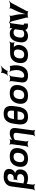

<svg xmlns="http://www.w3.org/2000/svg" viewBox="2323 -3174 1080 5766"><g transform="rotate(-90 2863.0 -291.0)"><path d="M392 10C433 10 473 5 504 -5C586 -32 643 -97 657 -202C668 -284 636 -336 581 -365C569 -372 549 -377 538 -375V-371C549 -373 572 -384 585 -393C628 -422 663 -467 671 -528C675 -559 675 -586 667 -610C644 -682 571 -721 440 -721C352 -721 285 -696 241 -661C197 -627 159 -574 149 -504L60 148C57 172 38 209 24 222L25 224C40 212 79 198 103 198H144C168 198 206 212 220 224L223 222C210 209 198 172 201 148L222 -6C224 -17 223 -34 220 -41L216 -39C219 -32 233 -23 244 -18C284 -1 334 10 392 10ZM516 -204C507 -140 447 -104 367 -104C319 -104 282 -111 253 -125C248 -127 235 -130 232 -128L233 -125C236 -127 240 -142 241 -148L290 -504C298 -565 349 -606 424 -606C492 -606 529 -572 522 -518C513 -455 475 -419 395 -419H375C365 -419 353 -424 349 -428L345 -426C349 -422 354 -411 353 -403L345 -340C343 -328 333 -312 324 -306L328 -303C337 -309 356 -316 371 -316H400C488 -316 526 -274 516 -204Z M740 -269 738 -259C733 -220 735 -185 741 -152C759 -58 828 10 980 10C1030 10 1076 3 1117 -11C1210 -49 1277 -134 1294 -259L1296 -269C1301 -308 1301 -343 1295 -376C1276 -470 1206 -538 1054 -538C1004 -538 960 -531 919 -518C825 -479 757 -394 740 -269ZM1155 -269 1153 -259C1142 -176 1097 -104 995 -104C890 -104 867 -175 879 -259L881 -269C892 -351 936 -424 1038 -424C1140 -424 1166 -352 1155 -269Z M1669 -424C1737 -424 1765 -394 1757 -338L1690 153C1687 177 1664 214 1647 227L1650 229C1668 217 1709 203 1733 203H1774C1798 203 1834 217 1845 229L1847 227C1837 214 1828 177 1831 153L1898 -338C1915 -463 1877 -538 1748 -538C1676 -538 1617 -515 1574 -484C1558 -473 1543 -456 1536 -445L1540 -443C1546 -454 1550 -474 1551 -489L1552 -496C1552 -510 1563 -535 1574 -543L1571 -546C1561 -537 1535 -528 1520 -528H1472C1448 -528 1413 -542 1402 -554L1400 -552C1410 -539 1418 -502 1415 -478L1357 -50C1354 -26 1335 11 1321 24L1322 26C1337 14 1376 0 1400 0H1441C1465 0 1503 14 1517 26L1520 24C1507 11 1495 -26 1498 -50L1541 -362C1542 -366 1543 -383 1540 -385L1537 -382C1539 -380 1553 -387 1555 -390C1583 -410 1620 -424 1669 -424Z M2543 -297 2559 -415C2566 -468 2567 -513 2561 -552C2544 -651 2486 -721 2335 -721C2291 -721 2249 -715 2211 -703C2106 -661 2050 -558 2030 -415L2014 -297C2007 -244 2006 -199 2013 -161C2029 -61 2086 10 2237 10C2282 10 2323 4 2361 -9C2465 -50 2524 -155 2543 -297ZM2401 -291 2399 -278C2387 -192 2356 -104 2252 -104C2233 -104 2216 -107 2202 -114C2146 -139 2142 -204 2152 -278L2154 -291C2155 -296 2155 -308 2152 -311L2148 -308C2151 -305 2164 -303 2172 -303H2388C2394 -303 2408 -305 2411 -308L2409 -311C2406 -308 2402 -296 2401 -291ZM2319 -606C2424 -606 2433 -522 2421 -435L2419 -424C2418 -418 2417 -408 2420 -405L2424 -408C2421 -411 2410 -412 2404 -412H2185C2177 -412 2166 -411 2163 -408L2165 -405C2168 -408 2171 -418 2172 -424L2174 -435C2186 -521 2215 -606 2319 -606Z M2633 -269 2631 -259C2626 -220 2628 -185 2634 -152C2652 -58 2721 10 2873 10C2923 10 2969 3 3010 -11C3103 -49 3170 -134 3187 -259L3189 -269C3194 -308 3194 -343 3188 -376C3169 -470 3099 -538 2947 -538C2897 -538 2853 -531 2812 -518C2718 -479 2650 -394 2633 -269ZM3048 -269 3046 -259C3035 -176 2990 -104 2888 -104C2783 -104 2760 -175 2772 -259L2774 -269C2785 -351 2829 -424 2931 -424C3033 -424 3059 -352 3048 -269Z M3469 10C3523 10 3570 3 3609 -12C3703 -54 3761 -148 3779 -276C3791 -365 3785 -440 3766 -502C3763 -512 3766 -533 3772 -540L3769 -542C3762 -536 3737 -528 3726 -528H3659C3631 -528 3597 -540 3582 -550L3580 -546C3595 -536 3616 -509 3622 -488C3638 -424 3648 -354 3638 -276C3632 -231 3612 -188 3587 -159C3563 -131 3527 -104 3477 -104C3416 -104 3408 -151 3415 -203L3452 -478C3455 -502 3479 -539 3496 -552L3493 -554C3475 -542 3433 -528 3409 -528H3367C3343 -528 3308 -542 3297 -554L3295 -552C3305 -539 3313 -502 3310 -478L3273 -204C3254 -65 3315 10 3469 10ZM3556 -740 3520 -652C3511 -631 3484 -602 3467 -592L3471 -589C3488 -599 3528 -611 3556 -611H3569C3584 -611 3611 -603 3615 -596L3621 -598C3616 -605 3622 -629 3630 -640L3690 -722C3712 -755 3753 -793 3778 -807L3776 -811C3751 -796 3697 -780 3652 -780H3622C3601 -780 3566 -791 3557 -801L3551 -799C3560 -789 3562 -757 3556 -740Z M4465 -464 4466 -478C4469 -502 4489 -539 4503 -552L4501 -554C4486 -542 4447 -528 4423 -528H4167C4117 -528 4074 -522 4033 -509C3940 -472 3873 -390 3856 -269L3854 -259C3849 -220 3851 -185 3857 -152C3875 -58 3943 10 4095 10C4144 10 4186 4 4225 -9C4312 -45 4379 -123 4395 -239L4396 -249C4398 -266 4399 -282 4397 -297C4390 -337 4373 -371 4350 -398C4341 -407 4327 -420 4319 -424L4317 -420C4325 -416 4343 -414 4357 -414H4408C4432 -414 4467 -400 4478 -388L4480 -390C4470 -403 4462 -440 4465 -464ZM4152 -414C4248 -414 4269 -346 4258 -269L4256 -259C4245 -180 4209 -104 4110 -104C4005 -104 3983 -175 3995 -259L3997 -269C4008 -349 4052 -414 4152 -414Z M5026 -107 5028 -104 5025 -106C4998 -109 4998 -140 5002 -171L5044 -478C5047 -502 5067 -539 5081 -552L5079 -554C5064 -542 5025 -528 5001 -528H4952C4934 -528 4908 -537 4900 -545L4895 -542C4903 -535 4906 -510 4902 -497C4898 -482 4891 -458 4894 -446L4898 -447C4895 -457 4885 -475 4876 -486C4848 -516 4807 -538 4741 -538C4699 -538 4661 -531 4633 -518C4547 -475 4497 -382 4480 -260L4478 -250C4473 -212 4472 -177 4477 -145C4489 -59 4541 10 4665 10C4736 10 4786 -14 4823 -48C4836 -59 4850 -77 4852 -87H4847C4845 -77 4850 -58 4857 -47C4878 -11 4922 10 4975 10C4996 10 5011 8 5027 2C5031 1 5038 2 5041 4L5044 0C5041 -1 5037 -8 5038 -13L5040 -102C5039 -105 5043 -108 5044 -110L5041 -112C5040 -111 5037 -107 5035 -107ZM4865 -360 4839 -171C4838 -165 4839 -159 4838 -153C4838 -153 4838 -149 4839 -149L4840 -153C4839 -153 4836 -149 4836 -149C4811 -121 4778 -104 4724 -104C4626 -104 4608 -172 4619 -250L4621 -260C4632 -341 4668 -424 4769 -424C4818 -424 4845 -408 4862 -384C4863 -382 4871 -373 4872 -374L4871 -378C4870 -377 4865 -363 4865 -360Z M5301 -347 5270 -491C5267 -506 5275 -536 5285 -545L5281 -548C5271 -538 5234 -528 5215 -528H5166C5128 -528 5077 -546 5056 -563L5054 -559C5075 -543 5102 -498 5109 -462L5219 -34C5223 -21 5219 7 5210 16L5214 18C5224 10 5256 0 5274 0H5351C5369 0 5400 10 5408 18L5412 16C5405 7 5408 -21 5416 -34L5643 -462C5660 -498 5701 -543 5726 -559L5724 -563C5699 -546 5642 -528 5604 -528H5555C5536 -528 5503 -538 5495 -548L5491 -545C5499 -536 5497 -506 5490 -491L5421 -347C5367 -235 5322 -85 5310 3H5314C5326 -85 5325 -235 5301 -347Z"/></g></svg>

Font: Asimov
Style: EdgeWideIt
Weight: 500
Designer: Google
Version: Version 2.000980: 2014